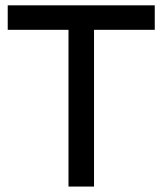

<svg xmlns="http://www.w3.org/2000/svg" viewBox="-20 -682 606 716"><path d="M330.6 13.7H235.4V-570.8H8.8V-662.1H557.1V-570.8H330.6Z"/></svg>

Font: Potro Sans Bangla
Style: Bold
Weight: 700
Designer: Jayed Ahsan Saad
Foundry: Codepotro
Version: Potro Sans Bangla;Version 0.996;CodepotroFonts;